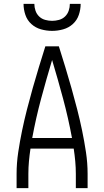

<svg xmlns="http://www.w3.org/2000/svg" viewBox="-20 -975 540 995"><path d="M66 0V-74Q66 -130 74.5 -186.5Q83 -243 94.5 -298.5Q106 -354 120 -408.5Q134 -463 149.5 -518Q165 -573 181.5 -627Q198 -681 215 -735H285Q302 -681 318.5 -627Q335 -573 350.5 -518Q366 -463 380 -408.5Q394 -354 405.5 -298.5Q417 -243 425.5 -186.5Q434 -130 434 -74V0H373V-74Q373 -106 370 -139Q367 -172 362 -205H138Q133 -172 130 -139Q127 -106 127 -74V0ZM147 -260H353Q334 -363 307 -463.5Q280 -564 250 -664Q220 -564 193 -463.5Q166 -363 147 -260ZM250 -815Q221 -815 192.5 -823Q164 -831 142.5 -850.5Q121 -870 111.5 -898Q102 -926 102 -955H158Q158 -937 164 -919.5Q170 -902 183 -889.5Q196 -877 214 -872Q232 -867 250 -867Q268 -867 286 -872Q304 -877 317 -889.5Q330 -902 336 -919.5Q342 -937 342 -955H398Q398 -926 388.5 -898Q379 -870 357.5 -850.5Q336 -831 307.5 -823Q279 -815 250 -815Z"/></svg>

Font: Iosevka Term Curly Light
Style: Regular
Weight: 300
Designer: Belleve Invis
Foundry: Belleve Invis
Version: Version 32.3.0